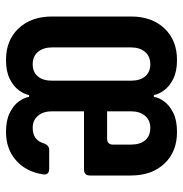

<svg xmlns="http://www.w3.org/2000/svg" viewBox="-5 -595 610 640"><g transform="rotate(90 300.0 -275.0)"><path d="M180 10Q114 10 74.5 -32Q35 -74 35 -144V-406Q35 -476 74.5 -518Q114 -560 180 -560Q218 -560 243 -547.5Q268 -535 281 -517Q294 -499 297 -483H303Q305 -499 318 -517Q331 -535 356 -547.5Q381 -560 420 -560Q486 -560 525.5 -518Q565 -476 565 -406V-270Q565 -250 545 -250H351V-144Q351 -114 366 -96.5Q381 -79 406 -79Q447 -79 458 -116Q464 -134 480 -134H542Q565 -134 561 -112Q552 -56 514 -23Q476 10 420 10Q381 10 356 -2.5Q331 -15 318 -33Q305 -51 303 -67H297Q294 -51 281 -33Q268 -15 243 -2.5Q218 10 180 10ZM194 -79Q220 -79 234.5 -96Q249 -113 249 -144V-406Q249 -437 234.5 -454Q220 -471 194 -471Q168 -471 153 -453.5Q138 -436 138 -406V-144Q138 -114 153 -96.5Q168 -79 194 -79ZM351 -327H442Q462 -327 462 -347V-406Q462 -437 447.5 -454Q433 -471 406 -471Q381 -471 366 -453.5Q351 -436 351 -406Z"/></g></svg>

Font: Pitagon Sans Mono
Style: Bold
Weight: 700
Monospace: yes
Designer: Travis Tran
Foundry: Pitagon
Version: Version 1.001; ttfautohint (v1.8.4.7-5d5b);gftools[0.9.26]